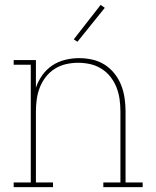

<svg xmlns="http://www.w3.org/2000/svg" viewBox="-20 -766 640 786"><path d="M197 0H36V-19H106V-501H36V-520H127V-407Q136 -434 153 -458Q170 -482 194 -498Q218 -514 246.5 -521Q275 -528 303 -528Q331 -528 358 -522Q385 -516 408 -501.5Q431 -487 448.5 -465Q466 -443 476 -417.5Q486 -392 490 -364.5Q494 -337 494 -310V-19H564V0H403V-19H473V-310Q473 -335 469.5 -360Q466 -385 457 -408Q448 -431 432.5 -451Q417 -471 395.5 -484.5Q374 -498 349.5 -503.5Q325 -509 300 -509Q275 -509 250.5 -503.5Q226 -498 204.5 -484.5Q183 -471 167.5 -451Q152 -431 143 -408Q134 -385 130.5 -360Q127 -335 127 -310V-19H197ZM297 -595 282 -605 392 -746 409 -734Z"/></svg>

Font: Iosevka HT Thin Extended
Style: Regular
Weight: 100
Width: 7
Monospace: yes
Designer: Belleve Invis
Foundry: Belleve Invis
Version: Version 32.3.0; ttfautohint (v1.8.4)